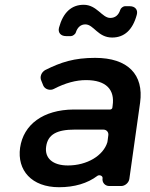

<svg xmlns="http://www.w3.org/2000/svg" viewBox="-20 -778 626 803"><path d="M337 -676C372 -676 389 -621 449 -621C500 -621 535 -653 552 -716C558 -737 545 -752 523 -752H503C495 -752 485 -744 483 -737C476 -715 462 -703 441 -703C407 -703 385 -758 330 -758C279 -758 244 -726 227 -663C221 -642 234 -627 256 -627H277C284 -627 295 -635 297 -642C304 -664 318 -676 337 -676ZM437 0H487C503 0 519 -14 521 -30L566 -349C582 -466 515 -536 378 -536C290 -536 235 -518 169 -485C153 -476 145 -456 153 -440L161 -420C168 -404 190 -398 205 -406C253 -431 298 -443 340 -443C424 -443 461 -403 451 -336L450 -328C450 -324 445 -320 441 -320H288C160 -319 78 -257 64 -160C51 -66 112 5 227 5C291 5 346 -11 388 -43C396 -48 410 -43 409 -33C406 -15 419 0 437 0ZM264 -86C200 -86 166 -117 173 -165C180 -216 218 -236 293 -236H412C426 -236 435 -225 433 -212L430 -189L429 -183C412 -127 344 -86 264 -86Z"/></svg>

Font: Trueno
Style: RoundIt
Weight: 400
Designer: Julieta Ulanovsky, Jasper
Foundry: Julieta Ulanovsky, Cannot Into Space Fonts
Version: Version 3.001